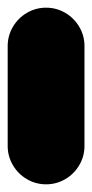

<svg xmlns="http://www.w3.org/2000/svg" viewBox="-20 -480 240 500"><path d="M0 -100H200V-360H0ZM100 -200Q73 -200 50 -186.5Q27 -173 13.5 -150Q0 -127 0 -100Q0 -73 13.5 -50Q27 -27 50 -13.5Q73 0 100 0Q127 0 150 -13.5Q173 -27 186.5 -50Q200 -73 200 -100Q200 -127 186.5 -150Q173 -173 150 -186.5Q127 -200 100 -200ZM100 -460Q73 -460 50 -446.5Q27 -433 13.5 -410Q0 -387 0 -360Q0 -333 13.5 -310Q27 -287 50 -273.5Q73 -260 100 -260Q127 -260 150 -273.5Q173 -287 186.5 -310Q200 -333 200 -360Q200 -387 186.5 -410Q173 -433 150 -446.5Q127 -460 100 -460Z"/></svg>

Font: Wavefont ExtraBold
Style: Regular
Weight: 800
Monospace: yes
Version: Version 3.005;gftools[0.9.33]